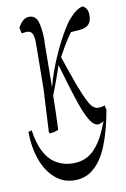

<svg xmlns="http://www.w3.org/2000/svg" viewBox="-93 -605 622 947"><g transform="rotate(-10 218.5 -131.0)"><path d="M417 -26.9Q398.4 76.2 369.9 147Q341.3 217.8 299.8 252.4Q260.7 287.6 203.6 287.6Q146.5 287.6 105 250.5Q63 213.4 41.3 151.1Q19.5 88.9 19 11.7Q27.3 14.2 36.1 6.8Q45.9 77.1 70.1 121.1Q94.2 165 131.3 184.6Q167 204.1 210 204.1Q252.9 204.1 284.2 186Q316.9 168 344.7 126Q367.7 91.8 388.2 37.1Q390.6 35.2 393.6 23.4Q387.2 32.2 380.9 31.2Q372.1 36.6 364.7 36.6Q354 36.6 341.6 26.9Q329.1 17.1 312.7 -14.9Q296.4 -46.9 275.6 -110.1Q254.9 -173.3 222.7 -285.2Q197.8 -212.4 184.1 -177.7Q175.8 -156.7 170.4 -141.6Q169.9 -118.7 169.9 -105.5Q168.9 -50.8 165.5 28.3Q145 38.1 123 38.6Q120.6 39.6 118.2 30.8Q123.5 -70.8 129.4 -182.1Q129.4 -182.1 129.4 -182.6Q130.4 -292.5 131.8 -411.6Q131.8 -439.9 125.5 -456.1Q118.7 -474.1 98.6 -474.1Q89.8 -474.1 83.3 -473.1Q76.7 -472.2 71.3 -471.2Q67.9 -481 64.5 -500.5Q75.7 -521 89.4 -533.2Q103 -545.4 120.1 -545.4Q153.3 -545.4 163.6 -512.2Q174.3 -479 175.3 -420.9Q175.3 -414.1 174.3 -406.2Q174.3 -405.8 174.3 -405.8Q173.3 -359.9 173.3 -308.6Q173.3 -257.3 171.9 -184.6Q176.8 -195.3 181.2 -216.3Q193.8 -256.8 209 -294.9Q234.4 -357.9 261.7 -409.2Q289.1 -460.4 313.5 -493.2Q336.4 -520 353.8 -533Q371.1 -545.9 389.2 -550.3Q399.4 -545.9 407.5 -534.7Q415.5 -523.4 415.5 -501Q415.5 -470.2 400.4 -455.6Q385.3 -440.9 357.4 -438.5Q357.4 -438.5 311 -435.1Q287.6 -402.8 271.5 -375Q255.4 -347.2 241.7 -321.8Q271.5 -233.4 291.5 -178.2Q312.5 -123 326.9 -94.2Q341.3 -65.4 353.5 -54.9Q365.7 -44.4 377.9 -44.4Q397.5 -44.4 412.6 -50.3Q414.6 -33.7 417 -26.9Z"/></g></svg>

Font: Scarab Serif
Style: Light
Weight: 300
Designer: John Roberts
Foundry: Scarab
Version: 1.0